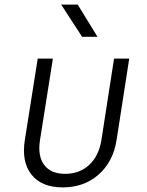

<svg xmlns="http://www.w3.org/2000/svg" viewBox="-20 -805 640 835"><path d="M253 10Q161 10 117 -45.5Q73 -101 88 -196L144 -550H210L154 -196Q143 -127 172 -88Q201 -49 263 -49Q326 -49 368 -88Q410 -127 421 -196L476 -550H542L487 -196Q472 -101 408.5 -45.5Q345 10 253 10ZM337 -645 246 -785H318L404 -645Z"/></svg>

Font: NKDuy Mono ExtraLight
Style: Italic
Weight: 200
Italic angle: -9°
Monospace: yes
Designer: NKDuy
Foundry: NKDuy
Version: Version 2.251; ttfautohint (v1.8.4.7-5d5b)